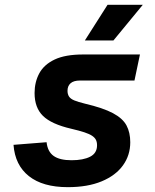

<svg xmlns="http://www.w3.org/2000/svg" viewBox="-20 -761 640 793"><path d="M260 12Q156.8 12 99.4 -33.5Q42 -79 35.8 -162.8L172.4 -173.6Q176.6 -134.8 201.5 -117Q226.4 -99.2 275.6 -99.2Q323.8 -99.2 352.3 -113.8Q380.8 -128.4 380.8 -160.8Q380.8 -174.2 376.2 -183.4Q371.6 -192.6 360.5 -200.1Q349.4 -207.6 328.6 -214.5Q307.8 -221.4 274.4 -229.2Q192.4 -248.2 157.6 -282.2Q122.8 -316.2 122.8 -376.8Q122.8 -421.8 142.2 -458Q161.6 -494.2 205.6 -515.1Q249.6 -536 323.6 -536H558L535.4 -428.4H310.2Q284.4 -428.4 271.6 -417.2Q258.8 -406 258.8 -386Q258.8 -372 265 -362.4Q271.2 -352.8 286.8 -346.3Q302.4 -339.8 331.2 -332.8Q406 -315.2 446.5 -293.6Q487 -272 502.5 -242.9Q518 -213.8 518 -173.6Q518 -119.8 487.8 -77.9Q457.6 -36 399.8 -12Q342 12 260 12ZM330.6 -594 424.2 -741.2H569.8L448.6 -594Z"/></svg>

Font: Geist Mono
Style: Italic
Weight: 400
Italic angle: -12°
Monospace: yes
Designer: Basement.studio, Andrés Briganti, Mateo Zaragoza
Foundry: Basement.studio, Vercel, Andrés Briganti, Guido Ferreyra, Mateo Zaragoza
Version: Version 1.500